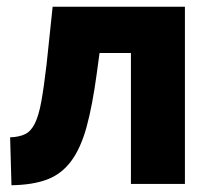

<svg xmlns="http://www.w3.org/2000/svg" viewBox="-20 -545 624 569"><path d="M10 -138Q37 -139 54.5 -147.5Q72 -156 83.5 -179.5Q95 -203 102.5 -244.5Q110 -286 118 -354L136 -525H528V0H368V-388H275L267 -329Q254 -232 236.5 -168.5Q219 -105 190.5 -67Q162 -29 119.5 -13Q77 3 14 4Z"/></svg>

Font: Boldmen
Style: Bold
Weight: 700
Designer: Matt McInerney, Pablo Impallari, Rodrigo Fuenzalida
Foundry: LIVING CONCEPT
Version: Version 1.000